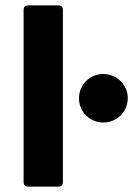

<svg xmlns="http://www.w3.org/2000/svg" viewBox="-20 -691 493 711"><path d="M83 0H197.3C207 0 212.9 -5.9 212.9 -15.6V-655.3C212.9 -665 207 -670.9 197.3 -670.9H83C73.2 -670.9 67.4 -665 67.4 -655.3V-15.6C67.4 -5.9 73.2 0 83 0ZM272.5 -327.1C272.5 -277.3 312.5 -237.3 362.3 -237.3C413.1 -237.3 453.1 -277.3 453.1 -327.1C453.1 -377 413.1 -417 362.3 -417C312.5 -417 272.5 -377 272.5 -327.1Z"/></svg>

Font: Ed Sans Neue
Style: Bold
Weight: 700
Designer: Stephen Hutchings
Version: Version 1.004;PS 001.004;hotconv 1.0.88;makeotf.lib2.5.64775